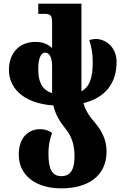

<svg xmlns="http://www.w3.org/2000/svg" viewBox="-20 -780 660 1054"><path d="M620 -441C620 -520 561 -566 506 -566C494 -566 482 -564 470 -560C484 -517 489 -483 489 -439C489 -354 473 -304 427 -279V-760H190V-704H222C257 -704 266 -696 266 -656V-516C245 -537 214 -550 175 -550C84 -550 29 -487 29 -396C29 -307 95 -214 273 -201C284 -151 310 -110 340 -73C372 -33 389 11 389 78C389 143 372 187 317 187C262 187 246 141 246 65C246 11 256 -25 266 -49C252 -62 227 -71 200 -71C146 -71 83 -35 83 69C83 181 174 254 317 254C457 254 565 191 565 51C565 -11 539 -63 500 -108C468 -144 449 -176 438 -214C560 -244 620 -324 620 -441ZM190 -402C190 -455 203 -491 227 -491C248 -491 266 -471 266 -417V-269C203 -289 190 -341 190 -402Z"/></svg>

Font: Noto Serif Georgian ExtraCondensed Black
Style: Regular
Weight: 900
Width: 2
Designer: Monotype Design Team, Akaki Razmadze
Foundry: Google LLC
Version: Version 2.003